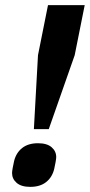

<svg xmlns="http://www.w3.org/2000/svg" viewBox="-20 -718 350 748"><path d="M112 -215 128 -503 167 -698H310L271 -503L170 -215ZM98 10Q63 10 45 -5.5Q27 -21 27 -44Q27 -50 29.5 -64Q32 -78 35 -91Q43 -123 66.5 -141.5Q90 -160 128 -160Q163 -160 181 -144.5Q199 -129 199 -106Q199 -100 196.5 -86Q194 -72 191 -59Q183 -27 159.5 -8.5Q136 10 98 10Z"/></svg>

Font: IBM Plex Sans Cond
Style: Bold Italic
Weight: 700
Width: 3
Italic angle: -11°
Designer: Mike Abbink, Paul van der Laan, Pieter van Rosmalen
Foundry: Bold Monday
Version: Version 1.3